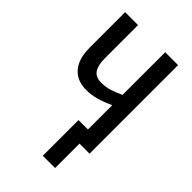

<svg xmlns="http://www.w3.org/2000/svg" viewBox="-269 -806 1095 1095"><g transform="rotate(45 278.5 -258.5)"><path d="M485 0H404V197H305V-91H381V-287Q336 -266 295.5 -254.5Q255 -243 215 -243Q140 -243 99 -290.5Q58 -338 58 -427V-714H162V-448Q162 -390 181.5 -361.5Q201 -333 245 -333Q280 -333 311.5 -342.5Q343 -352 381 -370V-714H485Z"/></g></svg>

Font: Avrile Sans Condensed Medium
Style: Regular
Weight: 500
Width: 3
Designer: Monotype Design Team
Foundry: Monotype Imaging Inc.
Version: Version 2.001;September 10, 2019;FontCreator 11.5.0.2425 64-